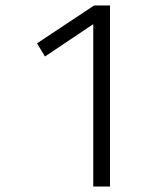

<svg xmlns="http://www.w3.org/2000/svg" viewBox="-20 -680 600 700"><path d="M381 -660V0H320V-592L144 -474L115 -522L323 -660Z"/></svg>

Font: Titillium Web Light
Style: Regular
Weight: 300
Version: Version 1.002;PS 57.000;hotconv 1.0.70;makeotf.lib2.5.55311